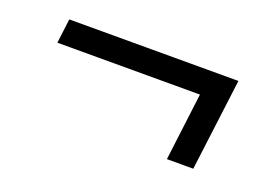

<svg xmlns="http://www.w3.org/2000/svg" viewBox="-51 -473 720 503"><g transform="rotate(20 309.0 -221.0)"><path d="M72.5 -349H544L511.5 -92.5H438L461.5 -281H64Z"/></g></svg>

Font: Merriweather Text Regular
Style: Italic
Weight: 400
Italic angle: -7.8°
Designer: Eben Sorkin
Foundry: Eben Sorkin
Version: Version 2.100; ttfautohint (v1.7.19-72a1) -l 8 -r 50 -G 200 